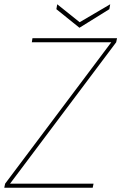

<svg xmlns="http://www.w3.org/2000/svg" viewBox="-25 -879 568 899"><path d="M-5 0 -1 -19 496 -681H124L127 -700H523L519 -681L22 -19H413L409 0ZM491 -859 487 -836 347 -749 239 -836 243 -859 348 -775Z"/></svg>

Font: DM Sans 16pt Thin
Style: Italic
Weight: 250
Italic angle: -10°
Version: Version 4.004;gftools[0.9.30]